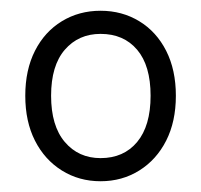

<svg xmlns="http://www.w3.org/2000/svg" viewBox="-20 -747 374 357"><path d="M167 -410Q127 -410 95 -430Q63 -450 45 -485.5Q27 -521 27 -569Q27 -617 45 -652.5Q63 -688 95 -707.5Q127 -727 167 -727Q207 -727 239 -707.5Q271 -688 289 -652.5Q307 -617 307 -569Q307 -521 289 -485.5Q271 -450 239 -430Q207 -410 167 -410ZM167 -453Q210 -453 235 -483Q260 -513 260 -569Q260 -625 235 -654.5Q210 -684 167 -684Q126 -684 100.5 -654.5Q75 -625 75 -569Q75 -513 100.5 -483Q126 -453 167 -453Z"/></svg>

Font: Nunitoga
Style: Light
Weight: 300
Designer: Vernon Adams
Foundry: Vernon Adams
Version: Version 1.0